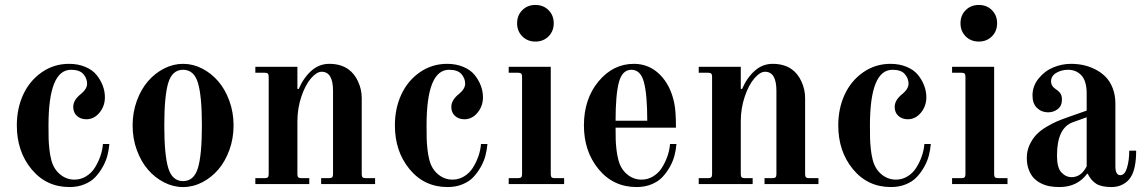

<svg xmlns="http://www.w3.org/2000/svg" viewBox="-20 -744 4632 776"><path d="M48 -237Q48 -306 74 -362Q100 -418 149 -452Q198 -486 259 -486Q295 -486 324 -474Q353 -462 369.5 -442Q386 -422 395 -398.5Q404 -375 404 -351Q404 -315 382 -288.5Q360 -262 329 -262Q306 -262 291 -275.5Q276 -289 276 -312Q276 -340 308 -365Q332 -385 332 -406Q332 -427 317 -444.5Q302 -462 267 -462Q176 -462 176 -237Q176 -201 176.5 -183.5Q177 -166 179.5 -142Q182 -118 187 -99Q196 -62 222 -40Q248 -18 281 -18Q306 -18 327.5 -31Q349 -44 362.5 -65Q376 -86 385 -111Q394 -136 396 -162H422Q420 -138 414 -115Q408 -92 395 -69Q382 -46 365 -28Q348 -10 321 1Q294 12 261 12Q167 12 107.5 -60Q48 -132 48 -237Z M660 -409Q644 -356 644 -237Q644 -118 660 -65Q676 -12 720 -12Q764 -12 780 -65Q796 -118 796 -237Q796 -356 780 -409Q764 -462 720 -462Q676 -462 660 -409ZM533 -137.5Q516 -184 516 -237Q516 -290 533 -336.5Q550 -383 578 -415.5Q606 -448 643 -467Q680 -486 720 -486Q760 -486 797 -467Q834 -448 862 -415.5Q890 -383 907 -336.5Q924 -290 924 -237Q924 -184 907 -137.5Q890 -91 862 -58.5Q834 -26 797 -7Q760 12 720 12Q680 12 643 -7Q606 -26 578 -58.5Q550 -91 533 -137.5Z M1012 0V-24H1050Q1059 -24 1062.5 -27.5Q1066 -31 1066 -40V-434Q1066 -443 1062.5 -446.5Q1059 -450 1050 -450H1012V-474H1182V-385L1187 -384Q1207 -430 1238.5 -458Q1270 -486 1311 -486Q1357 -486 1388 -464Q1413 -446 1427.5 -414Q1442 -382 1442 -348V-40Q1442 -31 1445.5 -27.5Q1449 -24 1458 -24H1496V0H1278V-24H1310Q1319 -24 1322.5 -27.5Q1326 -31 1326 -40V-377Q1326 -454 1280 -454Q1260 -454 1237 -427.5Q1214 -401 1198 -353.5Q1182 -306 1182 -254V-40Q1182 -31 1185.5 -27.5Q1189 -24 1198 -24H1230V0Z M1576 -237Q1576 -306 1602 -362Q1628 -418 1677 -452Q1726 -486 1787 -486Q1823 -486 1852 -474Q1881 -462 1897.5 -442Q1914 -422 1923 -398.5Q1932 -375 1932 -351Q1932 -315 1910 -288.5Q1888 -262 1857 -262Q1834 -262 1819 -275.5Q1804 -289 1804 -312Q1804 -340 1836 -365Q1860 -385 1860 -406Q1860 -427 1845 -444.5Q1830 -462 1795 -462Q1704 -462 1704 -237Q1704 -201 1704.5 -183.5Q1705 -166 1707.5 -142Q1710 -118 1715 -99Q1724 -62 1750 -40Q1776 -18 1809 -18Q1834 -18 1855.5 -31Q1877 -44 1890.5 -65Q1904 -86 1913 -111Q1922 -136 1924 -162H1950Q1948 -138 1942 -115Q1936 -92 1923 -69Q1910 -46 1893 -28Q1876 -10 1849 1Q1822 12 1789 12Q1695 12 1635.5 -60Q1576 -132 1576 -237Z M2091 -597Q2070 -618 2070 -650Q2070 -682 2091 -703Q2112 -724 2144 -724Q2176 -724 2197 -703Q2218 -682 2218 -650Q2218 -618 2197 -597Q2176 -576 2144 -576Q2112 -576 2091 -597ZM2036 0V-24H2074Q2083 -24 2086.5 -27.5Q2090 -31 2090 -40V-434Q2090 -443 2086.5 -446.5Q2083 -450 2074 -450H2036V-474H2206V-40Q2206 -31 2209.5 -27.5Q2213 -24 2222 -24H2260V0Z M2340 -237Q2340 -344 2399 -415Q2458 -486 2542 -486Q2603 -486 2646.5 -443Q2690 -400 2705 -328Q2712 -296 2712 -228H2468Q2468 -196 2468.5 -179Q2469 -162 2471.5 -140Q2474 -118 2479 -99Q2488 -62 2514 -40Q2540 -18 2573 -18Q2598 -18 2619.5 -31Q2641 -44 2654.5 -65Q2668 -86 2677 -111Q2686 -136 2688 -162H2714Q2712 -138 2706 -115Q2700 -92 2687 -69Q2674 -46 2657 -28Q2640 -10 2613 1Q2586 12 2553 12Q2459 12 2399.5 -60Q2340 -132 2340 -237ZM2468 -256H2596Q2596 -362 2582.5 -412Q2569 -462 2532 -462Q2495 -462 2481.5 -412Q2468 -362 2468 -256Z M2804 0V-24H2842Q2851 -24 2854.5 -27.5Q2858 -31 2858 -40V-434Q2858 -443 2854.5 -446.5Q2851 -450 2842 -450H2804V-474H2974V-385L2979 -384Q2999 -430 3030.5 -458Q3062 -486 3103 -486Q3149 -486 3180 -464Q3205 -446 3219.5 -414Q3234 -382 3234 -348V-40Q3234 -31 3237.5 -27.5Q3241 -24 3250 -24H3288V0H3070V-24H3102Q3111 -24 3114.5 -27.5Q3118 -31 3118 -40V-377Q3118 -454 3072 -454Q3052 -454 3029 -427.5Q3006 -401 2990 -353.5Q2974 -306 2974 -254V-40Q2974 -31 2977.5 -27.5Q2981 -24 2990 -24H3022V0Z M3368 -237Q3368 -306 3394 -362Q3420 -418 3469 -452Q3518 -486 3579 -486Q3615 -486 3644 -474Q3673 -462 3689.5 -442Q3706 -422 3715 -398.5Q3724 -375 3724 -351Q3724 -315 3702 -288.5Q3680 -262 3649 -262Q3626 -262 3611 -275.5Q3596 -289 3596 -312Q3596 -340 3628 -365Q3652 -385 3652 -406Q3652 -427 3637 -444.5Q3622 -462 3587 -462Q3496 -462 3496 -237Q3496 -201 3496.5 -183.5Q3497 -166 3499.5 -142Q3502 -118 3507 -99Q3516 -62 3542 -40Q3568 -18 3601 -18Q3626 -18 3647.5 -31Q3669 -44 3682.5 -65Q3696 -86 3705 -111Q3714 -136 3716 -162H3742Q3740 -138 3734 -115Q3728 -92 3715 -69Q3702 -46 3685 -28Q3668 -10 3641 1Q3614 12 3581 12Q3487 12 3427.5 -60Q3368 -132 3368 -237Z M3883 -597Q3862 -618 3862 -650Q3862 -682 3883 -703Q3904 -724 3936 -724Q3968 -724 3989 -703Q4010 -682 4010 -650Q4010 -618 3989 -597Q3968 -576 3936 -576Q3904 -576 3883 -597ZM3828 0V-24H3866Q3875 -24 3878.5 -27.5Q3882 -31 3882 -40V-434Q3882 -443 3878.5 -446.5Q3875 -450 3866 -450H3828V-474H3998V-40Q3998 -31 4001.5 -27.5Q4005 -24 4014 -24H4052V0Z M4252 -115Q4252 -66 4270 -47Q4288 -28 4311 -28Q4350 -28 4372 -72V-270L4316 -250Q4252 -227 4252 -115ZM4130 -106Q4130 -134 4141 -158Q4152 -182 4168 -199Q4184 -216 4208 -230.5Q4232 -245 4252 -253.5Q4272 -262 4298 -271L4372 -297V-365Q4372 -416 4351 -439Q4330 -462 4297 -462Q4270 -462 4249 -449.5Q4228 -437 4228 -415Q4228 -397 4244 -386Q4258 -377 4265 -367.5Q4272 -358 4272 -341Q4272 -316 4255 -303Q4238 -290 4216 -290Q4190 -290 4171.5 -307.5Q4153 -325 4153 -358Q4153 -396 4177.5 -426.5Q4202 -457 4237 -471.5Q4272 -486 4308 -486Q4334 -486 4358 -481Q4382 -476 4406 -464Q4430 -452 4448 -434Q4466 -416 4477 -388Q4488 -360 4488 -325V-72Q4488 -36 4508 -36Q4526 -36 4535 -66Q4544 -96 4544 -135H4572Q4572 -62 4550 -28Q4539 -10 4518.5 1Q4498 12 4473 12Q4432 12 4411 -1Q4390 -14 4376 -42H4374Q4334 12 4262 12Q4242 12 4224 9Q4206 6 4188.5 -2.5Q4171 -11 4158.5 -24Q4146 -37 4138 -58Q4130 -79 4130 -106Z"/></svg>

Font: Old Standard TT
Style: Bold
Weight: 700
Designer: Alexey Kryukov <alexios@thessalonica.org.ru>
Version: Version 2.2